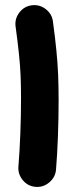

<svg xmlns="http://www.w3.org/2000/svg" viewBox="-20 -664 283 758"><path d="M41.5 -559.6Q37.6 -589.8 56.4 -614.5Q75.2 -639.2 105.5 -643.1Q135.7 -647 160.4 -628.2Q185.1 -609.4 189 -579.1Q197.8 -514.2 202.6 -464.8Q207.5 -415.5 209.5 -369.4Q211.4 -323.2 211.4 -267.6Q211.4 -196.8 208.7 -125.7Q206.1 -54.7 201.2 5.4Q198.7 35.6 174.8 55.9Q150.9 76.2 120.6 73.7Q89.8 71.3 70.1 47.4Q50.3 23.4 52.7 -6.3Q57.6 -66.9 60.3 -137Q63 -207 63 -274.9Q63 -325.2 61.3 -365.2Q59.6 -405.3 54.9 -450.2Q50.3 -495.1 41.5 -559.6Z"/></svg>

Font: Mikhak ExtraBold
Style: Regular
Weight: 800
Designer: Amin Abedi
Version: Version 3.3